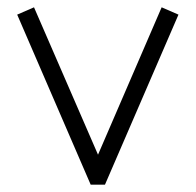

<svg xmlns="http://www.w3.org/2000/svg" viewBox="-20 -519 535 525"><path d="M228 -14 27 -479 73 -499 248 -96 422 -499 468 -479 267 -14Z"/></svg>

Font: Leon Sans
Style: Light
Weight: 300
Designer: Jongmin Kim
Version: Version 1.2